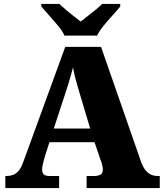

<svg xmlns="http://www.w3.org/2000/svg" viewBox="-20 -951 828 971"><path d="M7 0V-61H14Q31 -61 46 -66.5Q61 -72 74 -87Q87 -102 97 -130L310 -714H491L695 -128Q704 -105 716 -90Q728 -75 743.5 -68Q759 -61 777 -61H788V0H418V-61H458Q474 -61 487 -67Q500 -73 500 -92Q500 -102 498 -111.5Q496 -121 493.5 -129Q491 -137 489 -141L458 -232H230L207 -160Q205 -152 201.5 -140Q198 -128 195.5 -115.5Q193 -103 193 -93Q193 -78 201 -69.5Q209 -61 230 -61H279V0ZM252 -301H436L379 -492Q374 -510 368.5 -528.5Q363 -547 358 -567.5Q353 -588 349 -610Q344 -589 338 -568.5Q332 -548 326.5 -529Q321 -510 315 -493ZM306 -771Q296 -794 274 -820.5Q252 -847 228.5 -873Q205 -899 189 -918V-931H280Q291 -921 310.5 -904Q330 -887 351.5 -870.5Q373 -854 388 -842Q403 -854 424.5 -870.5Q446 -887 466.5 -904Q487 -921 497 -931H588V-918Q573 -899 549 -873Q525 -847 503.5 -820.5Q482 -794 471 -771Z"/></svg>

Font: Noto Serif Bengali Black
Style: Regular
Weight: 900
Version: Version 2.003